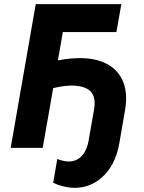

<svg xmlns="http://www.w3.org/2000/svg" viewBox="-20 -720 699 935"><path d="M32 0H188L239 -291C278 -300 316 -306 351 -302C420 -296 451 -261 438 -187L412 -38C400 35 359 71 306 66C292 65 273 60 259 54L239 170C267 184 298 191 325 194C440 204 537 121 561 -22L589 -184C615 -330 544 -423 402 -436C362 -439 313 -436 262 -426L286 -564H547L571 -700H154Z"/></svg>

Font: Fixel Display 20240404
Style: Bold Italic
Weight: 700
Italic angle: -10°
Designer: AlfaBravo + MacPaw
Foundry: Kyrylo Tkachov, Marchela Mozhyna, Serhii Makarenko, Maria Weinstein, Zakhar Kryvoshyya
Version: Version 1.211;Glyphs 3.2 (3225)